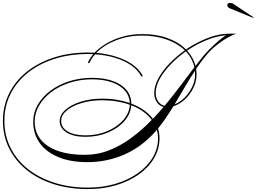

<svg xmlns="http://www.w3.org/2000/svg" viewBox="-33 -1034 1752 1312"><path d="M568 258Q440 258 333.5 224Q227 190 149.5 127.5Q72 65 29.5 -20Q-13 -105 -13 -208Q-13 -310 29.5 -395.5Q72 -481 150 -543.5Q228 -606 334 -640.5Q440 -675 568 -675Q591 -675 613 -674Q649 -711 700 -740Q751 -769 811 -785Q871 -801 935 -801Q1032 -802 1110.5 -774Q1189 -746 1238 -696Q1307 -743 1383.5 -773Q1460 -803 1529 -804H1532Q1534 -804 1537 -804H1581Q1555 -795 1523 -777Q1491 -759 1460 -735.5Q1429 -712 1405 -688Q1379 -661 1354.5 -629Q1330 -597 1307 -563Q1310 -544 1310 -524Q1310 -477 1288 -432.5Q1266 -388 1230 -354.5Q1194 -321 1152 -308Q1127 -267 1101 -229Q1075 -191 1047 -156Q1057 -124 1057 -90Q1057 -17 1020 46.5Q983 110 916 157.5Q849 205 760.5 231.5Q672 258 568 258ZM1397 -696Q1437 -735 1463 -757Q1489 -779 1511 -793Q1447 -788 1377.5 -759.5Q1308 -731 1245 -688Q1288 -642 1303 -584Q1329 -618 1352.5 -646.5Q1376 -675 1397 -696ZM-3 -208Q-3 -108 39 -24Q81 60 157 120.5Q233 181 337.5 214.5Q442 248 568 248Q669 248 756 222Q843 196 908.5 150Q974 104 1010.5 42.5Q1047 -19 1047 -90Q1047 -119 1039 -147Q1009 -111 978 -84Q895 -7 788.5 33.5Q682 74 563 74Q450 74 367 40Q284 6 239 -56Q194 -118 194 -203Q194 -265 225.5 -319Q257 -373 312.5 -414.5Q368 -456 440.5 -479Q513 -502 596 -502Q678 -502 738 -480.5Q798 -459 831 -419.5Q864 -380 864 -326Q960 -290 1012 -222Q1030 -242 1048.5 -262Q1067 -282 1085 -303Q1056 -310 1038.5 -336Q1021 -362 1021 -399Q1021 -446 1048.5 -497.5Q1076 -549 1123.5 -598.5Q1171 -648 1230 -690Q1182 -737 1106 -764Q1030 -791 935 -791Q843 -791 760 -758.5Q677 -726 625 -673Q701 -666 765.5 -645Q830 -624 876 -590.5Q922 -557 943 -514L933 -511Q912 -553 866.5 -585.5Q821 -618 757 -638Q693 -658 617 -663Q591 -634 577 -602L567 -605Q580 -636 605 -664Q587 -665 568 -665Q443 -665 338.5 -631.5Q234 -598 157.5 -537Q81 -476 39 -392.5Q-3 -309 -3 -208ZM1031 -399Q1031 -364 1048 -340.5Q1065 -317 1092 -311Q1149 -380 1200 -448Q1251 -516 1295 -574Q1282 -635 1237 -683Q1179 -642 1132.5 -593.5Q1086 -545 1058.5 -495Q1031 -445 1031 -399ZM1300 -524Q1300 -537 1299 -550Q1263 -496 1229 -437.5Q1195 -379 1160 -321Q1198 -336 1229.5 -368Q1261 -400 1280.5 -441Q1300 -482 1300 -524ZM204 -203Q204 -96 294.5 -36Q385 24 548 24Q635 24 715 -8Q795 -40 867.5 -94Q940 -148 1004 -215Q956 -279 864 -315Q860 -255 816.5 -206Q773 -157 703.5 -128Q634 -99 551 -99Q470 -99 422.5 -128.5Q375 -158 375 -207Q375 -249 414.5 -284Q454 -319 520.5 -339.5Q587 -360 667 -360Q719 -360 766 -352Q813 -344 854 -330Q852 -379 820 -415.5Q788 -452 730.5 -472Q673 -492 596 -492Q516 -492 445 -469.5Q374 -447 320 -407Q266 -367 235 -314.5Q204 -262 204 -203ZM385 -208Q385 -162 430 -135.5Q475 -109 551 -109Q632 -109 699.5 -137.5Q767 -166 809 -213.5Q851 -261 854 -318Q813 -333 765.5 -341Q718 -349 666 -349Q589 -349 525 -330Q461 -311 423 -279Q385 -247 385 -208ZM1696 -912 1538 -977Q1520 -985 1520 -998Q1520 -1014 1539 -1014Q1544 -1014 1550.5 -1012.5Q1557 -1011 1564 -1006L1699 -916Z"/></svg>

Font: Ballet 16pt
Style: Regular
Weight: 400
Designer: Maximiliano R. Sproviero
Foundry: Omnibus-Type
Version: Version 1.100; ttfautohint (v1.8.3)